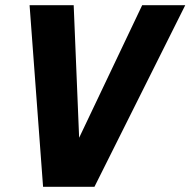

<svg xmlns="http://www.w3.org/2000/svg" viewBox="-20 -720 734 740"><path d="M146 0 94 -700H264L285 -189L528 -700H694L344 0Z"/></svg>

Font: Red Hat Mono
Style: Italic
Weight: 400
Italic angle: -12°
Monospace: yes
Designer: Pentagram, MCKL
Foundry: MCKL
Version: Version 1.030